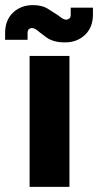

<svg xmlns="http://www.w3.org/2000/svg" viewBox="-58 -732 384 752"><path d="M58 0V-513H214V0ZM197 -566Q171 -566 153 -571.5Q135 -577 122.5 -586.5Q110 -596 98 -605Q90 -612 82.5 -617Q75 -622 67 -622Q60 -622 55 -617.5Q50 -613 50 -604V-576H-38V-603Q-38 -653 -7 -682.5Q24 -712 71 -712Q106 -712 128 -698.5Q150 -685 168 -673Q176 -667 184.5 -661Q193 -655 201 -655Q208 -655 213.5 -659.5Q219 -664 219 -674V-702H306V-675Q306 -625 275 -595.5Q244 -566 197 -566Z"/></svg>

Font: MuseoModerno Thin
Style: Bold
Weight: 700
Version: Version 1.003